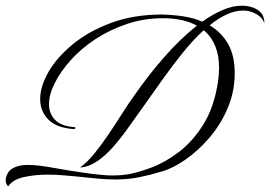

<svg xmlns="http://www.w3.org/2000/svg" viewBox="-66 -623 948 674"><path d="M-37 31Q-46 24 -46 10Q-46 -4 -36.5 -18.5Q-27 -33 -2 -40Q11 -44 32 -44Q67 -44 120.5 -34Q174 -24 254 -13Q272 -11 291 -9Q310 -7 331 -7Q344 -7 357 -8Q370 -9 383 -11Q418 -17 466 -35Q514 -53 562 -89.5Q610 -126 647.5 -185.5Q685 -245 699 -334Q701 -348 702 -360.5Q703 -373 703 -385Q703 -472 649 -517Q611 -482 574.5 -436.5Q538 -391 503.5 -342.5Q469 -294 438 -250Q414 -217 388 -180Q362 -143 334 -110.5Q306 -78 276 -57.5Q246 -37 215 -35Q239 -52 264 -82.5Q289 -113 314 -150Q339 -187 362.5 -224Q386 -261 407 -290Q454 -358 510.5 -422.5Q567 -487 625 -533Q578 -559 506 -559Q439 -559 378.5 -538.5Q318 -518 268 -485Q218 -452 182 -411.5Q146 -371 126 -331Q106 -291 106 -257Q106 -225 126.5 -203Q147 -181 192 -177Q199 -177 199 -174Q199 -170 190 -170Q131 -175 103 -204Q75 -233 75 -275Q75 -320 104.5 -371Q134 -422 190 -468Q246 -514 325 -543Q404 -572 503 -572Q543 -571 578.5 -565.5Q614 -560 644 -547Q681 -573 716 -588Q751 -603 783 -603Q801 -603 819 -597.5Q837 -592 849.5 -579Q862 -566 862 -541Q856 -561 834 -573.5Q812 -586 788 -586Q759 -586 729 -572Q699 -558 670 -534Q711 -510 734.5 -469Q758 -428 758 -366Q758 -302 733.5 -244Q709 -186 669.5 -140Q630 -94 585.5 -63Q541 -32 502 -21Q463 -9 423 -1Q383 7 341 7Q301 7 251.5 1.5Q202 -4 151 -8Q139 -9 127 -9.5Q115 -10 101 -10Q58 -10 18.5 -1.5Q-21 7 -37 31Z"/></svg>

Font: Luxurious Script
Style: Regular
Weight: 400
Designer: Robert E. Leuschke
Foundry: Robert E. Leuschke
Version: Version 1.010; ttfautohint (v1.8.3)